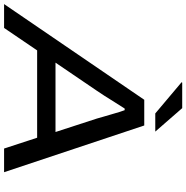

<svg xmlns="http://www.w3.org/2000/svg" viewBox="-20 -907 913 941"><g transform="rotate(90 436.5 -436.5)"><path d="M-14 0 455 -687H581L810 0H694L641 -162H213L103 0ZM273 -252H613L547 -455Q544 -467 538 -486.5Q532 -506 526 -527.5Q520 -549 514.5 -566.5Q509 -584 506 -591H498Q484 -570 467.5 -543Q451 -516 435.5 -492Q420 -468 411 -455ZM522 -741 369 -870 371 -873H496L611 -741Z"/></g></svg>

Font: Archivo Expanded
Style: Italic
Weight: 400
Width: 7
Italic angle: -10°
Designer: Hector Gatti
Foundry: Omnibus-Type
Version: Version 2.001